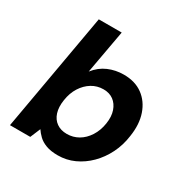

<svg xmlns="http://www.w3.org/2000/svg" viewBox="-166 -862 988 1016"><g transform="rotate(30 327.5 -354.0)"><path d="M321 12Q278 12 249 1Q220 -10 202 -27.5Q184 -45 173 -62L147 0H23L150 -720H290L242 -454Q274 -495 318 -514Q362 -533 412 -533Q481 -533 527.5 -499Q574 -465 594.5 -405.5Q615 -346 603 -269Q595 -209 569.5 -158Q544 -107 506 -69Q468 -31 421 -9.5Q374 12 321 12ZM306 -110Q344 -110 376 -128.5Q408 -147 430.5 -182Q453 -217 460 -263Q467 -308 455.5 -341.5Q444 -375 419 -393.5Q394 -412 358 -412Q319 -412 287 -392.5Q255 -373 233 -338.5Q211 -304 204 -257Q197 -212 207.5 -179Q218 -146 243.5 -128Q269 -110 306 -110Z"/></g></svg>

Font: DM Sans 10pt ExtraBold
Style: Italic
Weight: 800
Italic angle: -10°
Version: Version 4.004;gftools[0.9.30]